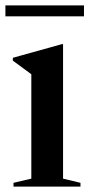

<svg xmlns="http://www.w3.org/2000/svg" viewBox="-25 -691 336 711"><path d="M208.5 -527.5V-29.5L273 -14V0H25V-14L91 -29.5V-416Q82.5 -422.5 64 -436Q45.5 -449.5 22.5 -466.5V-477L204 -527.5ZM-5 -630.5V-671H286V-630.5Z"/></svg>

Font: Newsreader Display Medium
Style: Regular
Weight: 500
Designer: Hugues Gentile
Foundry: Production Type
Version: Version 1.001